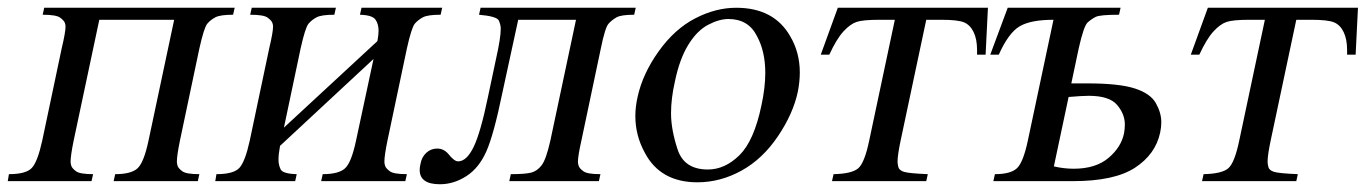

<svg xmlns="http://www.w3.org/2000/svg" viewBox="-21 -467 3521 495"><path d="M428 -416H235L169 -105Q161 -66 161 -50Q161 -45 163 -39Q165 -33 175 -25.5Q185 -18 219 -18L215 0H-1L2 -18Q46 -18 61 -34Q76 -50 88 -105L138 -342Q148 -384 148 -399Q148 -403 146 -408.5Q144 -414 134 -421.5Q124 -429 89 -429L93 -447H584L580 -429Q547 -429 534.5 -422.5Q522 -416 513.5 -406Q505 -396 493 -342L443 -105Q435 -66 435 -50Q435 -45 437 -39Q439 -33 449 -25.5Q459 -18 493 -18L489 0H272L276 -18Q317 -18 333.5 -33Q350 -48 362 -105Z M711 -138 952 -361Q955 -377 955 -388Q955 -405 947 -416.5Q939 -428 907 -429L911 -447H1119L1115 -429Q1082 -429 1069.5 -422.5Q1057 -416 1048.5 -406Q1040 -396 1028 -342L978 -105Q970 -66 970 -50Q970 -45 972 -39Q974 -33 984 -25.5Q994 -18 1028 -18L1024 0H807L811 -18Q852 -18 868.5 -33Q885 -48 897 -105L942 -315L701 -91Q697 -70 697 -55Q697 -42 702.5 -30.5Q708 -19 744 -18L740 0H534L537 -18Q581 -18 596 -34Q611 -50 623 -105L673 -342Q683 -384 683 -399Q683 -403 681 -408.5Q679 -414 669 -421.5Q659 -429 624 -429L628 -447H845L841 -429Q808 -429 795.5 -422.5Q783 -416 774.5 -406Q766 -396 754 -342Z M1218 -447H1618L1614 -429Q1581 -429 1569 -422.5Q1557 -416 1548 -406Q1539 -396 1528 -342L1478 -105Q1469 -65 1469 -50Q1469 -45 1471 -39Q1473 -33 1483 -25.5Q1493 -18 1527 -18L1523 0H1292L1296 -18Q1333 -18 1348.5 -22Q1364 -26 1375.5 -41Q1387 -56 1398 -105L1464 -416H1315L1274 -227Q1252 -120 1233 -77Q1214 -34 1181.5 -13Q1149 8 1113 8Q1061 8 1061 -29Q1061 -36 1063 -44Q1066 -62 1078 -73Q1090 -84 1106 -84Q1123 -84 1135 -70Q1150 -51 1160 -51Q1182 -51 1200 -88Q1218 -125 1237 -217L1258 -316Q1270 -369 1270 -393Q1270 -403 1265 -414Q1260 -425 1214 -429Z M1877 -447Q1974 -447 2016 -374Q2041 -332 2041 -280Q2041 -257 2036 -231Q2024 -174 1984.5 -115.5Q1945 -57 1890.5 -27Q1836 3 1777 3Q1681 3 1641 -74Q1617 -118 1617 -168Q1617 -192 1623 -218Q1636 -277 1677 -334.5Q1718 -392 1771 -419.5Q1824 -447 1877 -447ZM1857 -418Q1833 -418 1804.5 -403Q1776 -388 1753.5 -351.5Q1731 -315 1719 -257Q1709 -213 1709 -175Q1709 -133 1726 -81.5Q1743 -30 1804 -30Q1848 -30 1885.5 -67Q1923 -104 1942 -195Q1952 -241 1952 -279Q1952 -334 1931 -373Q1909 -418 1857 -418Z M2139 -447H2526L2520 -326H2498Q2498 -332 2498 -338Q2498 -366 2489 -384.5Q2480 -403 2464 -409.5Q2448 -416 2406 -416H2367L2301 -105Q2293 -67 2293 -50Q2293 -45 2295 -36.5Q2297 -28 2309.5 -24Q2322 -20 2371 -18L2367 0H2124L2128 -18Q2175 -19 2191.5 -33Q2208 -47 2220 -105L2286 -416H2246Q2204 -416 2187.5 -410.5Q2171 -405 2153.5 -386Q2136 -367 2117 -326H2095Z M2577 -447H2868L2864 -429Q2815 -429 2804 -423.5Q2793 -418 2783 -409Q2773 -400 2760 -342L2741 -252H2783Q2864 -252 2904.5 -239Q2945 -226 2959 -201Q2973 -176 2973 -152Q2973 -139 2970 -125Q2958 -69 2905 -34.5Q2852 0 2745 0H2540L2544 -18Q2584 -18 2600.5 -33Q2617 -48 2629 -105L2695 -416Q2636 -416 2607.5 -399Q2579 -382 2554 -326H2532ZM2696 -38Q2722 -32 2747 -32Q2804 -32 2837 -60Q2870 -88 2877 -124Q2879 -135 2879 -146Q2879 -173 2859 -196.5Q2839 -220 2786 -220Q2770 -220 2734 -217Z M3093 -447H3480L3474 -326H3452Q3452 -332 3452 -338Q3452 -366 3443 -384.5Q3434 -403 3418 -409.5Q3402 -416 3360 -416H3321L3255 -105Q3247 -67 3247 -50Q3247 -45 3249 -36.5Q3251 -28 3263.5 -24Q3276 -20 3325 -18L3321 0H3078L3082 -18Q3129 -19 3145.5 -33Q3162 -47 3174 -105L3240 -416H3200Q3158 -416 3141.5 -410.5Q3125 -405 3107.5 -386Q3090 -367 3071 -326H3049Z"/></svg>

Font: New Athena Unicode
Style: Italic
Weight: 400
Designer: J. Rusten 1997; rev. by R. Hancock 2001, 2002, rev. by D. Mastronarde 2002-2019
Foundry: Society for Classical Studies (formerly American Philological Association)
Version: Version 5.008